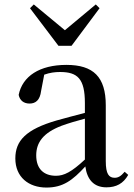

<svg xmlns="http://www.w3.org/2000/svg" viewBox="-20 -829 605 864"><path d="M459 14C503 14 535 -3 557 -42L541 -56C524 -36 512 -29 496 -29C470 -29 456 -46 456 -104V-355C456 -483 400 -537 279 -537C158 -537 81 -486 64 -402C69 -377 87 -363 113 -363C140 -363 160 -378 165 -420L179 -493C204 -502 227 -505 250 -505C329 -505 362 -475 362 -365V-321C320 -310 274 -298 235 -287C97 -247 49 -196 49 -116C49 -32 109 15 189 15C263 15 306 -17 364 -80C372 -21 402 14 459 14ZM132 -809 115 -792 243 -623H302L428 -792L411 -809L272 -693ZM362 -111C302 -55 268 -38 232 -38C178 -38 143 -68 143 -130C143 -189 176 -232 257 -263C287 -274 324 -285 362 -295Z"/></svg>

Font: Source Han Serif SC Medium
Style: Regular
Weight: 500
Designer: Ryoko NISHIZUKA 西塚涼子 (kana & ideographs); Frank Grießhammer (Latin, Greek & Cyrillic); Wenlong ZHANG 张文龙 (bopomofo); San
Foundry: Adobe
Version: Version 2.003;hotconv 1.1.1;makeotfexe 2.6.0